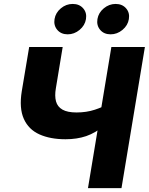

<svg xmlns="http://www.w3.org/2000/svg" viewBox="-20 -970 767 990"><path d="M317.9 -252Q239.3 -252 183.3 -277.1Q127.4 -302.2 102.8 -357.2Q78.1 -412.1 92.3 -500L130.4 -727.5H303.2L268.1 -515.1Q261.2 -475.1 268.8 -447.3Q276.4 -419.4 302 -404.8Q327.6 -390.1 374.5 -390.1Q425.8 -390.1 469 -404.3Q512.2 -418.5 542 -436.5L523.4 -326.7Q472.2 -284.2 424.3 -268.1Q376.5 -252 317.9 -252ZM433.6 0 554.2 -727.5H727.1L606.4 0ZM550.3 -793Q516.1 -793 496.6 -815.9Q477.1 -838.9 482.4 -871.6Q487.8 -904.3 515.1 -927Q542.5 -949.7 576.2 -949.7Q610.4 -949.7 630.1 -927Q649.9 -904.3 644.5 -871.6Q639.2 -838.9 611.6 -815.9Q584 -793 550.3 -793ZM329.1 -793Q294.9 -793 275.4 -815.9Q255.9 -838.9 261.2 -871.6Q266.6 -904.3 293.7 -927Q320.8 -949.7 355 -949.7Q389.2 -949.7 408.9 -927Q428.7 -904.3 423.3 -871.6Q418 -838.9 390.4 -815.9Q362.8 -793 329.1 -793Z"/></svg>

Font: Inter 18pt ExtraBold
Style: Italic
Weight: 800
Italic angle: -9.3988°
Designer: Rasmus Andersson
Foundry: rsms
Version: Version 4.001;git-66647c0bb